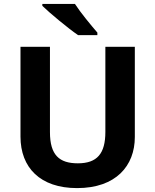

<svg xmlns="http://www.w3.org/2000/svg" viewBox="-20 -954 796 984"><path d="M364 -934H197V-924C235 -887 329 -809 380 -774H479V-787C447 -824 393 -889 364 -934ZM671 -252V-714H520V-278C520 -167 478 -117 379 -117C284 -117 236 -159 236 -277V-714H85V-254C85 -95 186 10 375 10C574 10 671 -104 671 -252Z"/></svg>

Font: Noto Sans Javanese
Style: Bold
Weight: 700
Designer: Monotype Design Team
Foundry: Monotype Imaging Inc.
Version: Version 2.005